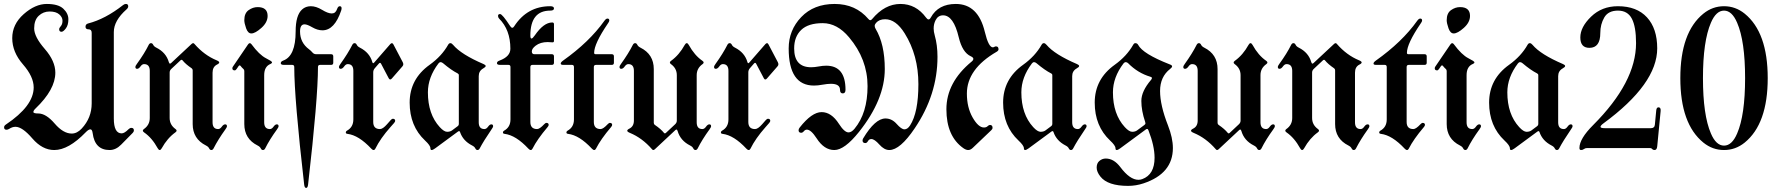

<svg xmlns="http://www.w3.org/2000/svg" viewBox="-39 -738 8872 957"><path d="M-18.6 -103.5Q-18.6 -111.3 -9.8 -117.2Q128.9 -210 128.9 -302.2Q128.9 -356 75.4 -417.2Q22 -478.5 22 -547.9Q22 -617.2 79.3 -667.7Q136.7 -718.3 194.1 -718.3Q251.5 -718.3 276.6 -694.6Q301.8 -670.9 301.8 -641.8Q301.8 -612.8 289.1 -596.2Q276.4 -579.6 267.6 -579.6Q255.9 -579.6 255.9 -592.3Q255.9 -598.6 264.2 -607.9Q272.5 -617.2 272.5 -634.8Q272.5 -652.3 256.1 -666.5Q239.7 -680.7 208.3 -680.7Q176.8 -680.7 154.1 -659.4Q131.3 -638.2 131.3 -596.4Q131.3 -554.7 184.1 -494.1Q236.8 -433.6 236.8 -376Q236.8 -291.5 137.7 -196.8Q127.4 -187 127.4 -179.7Q127.4 -172.4 151.9 -172.4Q190.4 -172.4 233.4 -122.3Q276.4 -72.3 318.4 -72.3Q345.2 -72.3 368.2 -97.2Q418 -150.4 418 -222.7V-574.2Q418 -591.8 402.6 -591.8Q387.2 -591.8 387.2 -604.7Q387.2 -617.7 400.4 -621.1Q485.8 -643.1 574.7 -712.9Q581.5 -718.3 588.4 -718.3Q600.1 -718.3 600.1 -706.5Q600.1 -698.7 591.8 -691.4Q528.3 -635.3 528.3 -578.1V-147.5Q528.3 -73.2 567.4 -73.2Q581.1 -73.2 601.6 -93.8Q608.4 -100.6 615.7 -100.6Q628.4 -100.6 628.4 -87.9Q628.4 -81.5 622.6 -75.7L564.9 -17.1Q538.6 9.8 507.3 9.8Q433.6 9.8 422.9 -74.2Q420.4 -93.3 411.4 -93.3Q402.3 -93.3 388.2 -78.6Q302.7 9.8 231.4 9.8Q171.9 9.8 122.1 -48.1Q72.3 -106 38.1 -106Q22.5 -106 6.8 -95.7Q0 -91.3 -6.8 -91.3Q-18.6 -91.3 -18.6 -103.5Z M635.7 -404.8Q635.7 -409.2 643.6 -419.9Q681.2 -471.7 702.1 -514.2Q706.5 -522.9 713.6 -522.9Q720.7 -522.9 724.6 -514.6Q728.5 -506.3 740.2 -500.5Q789.1 -476.1 802.7 -427.7Q805.2 -420.9 808.1 -420.9Q811 -420.9 814 -423.8L916 -519Q920.4 -522.9 923.8 -522.9Q927.2 -522.9 930.2 -519Q979 -462.9 1040.5 -437.5Q1053.7 -432.1 1053.7 -426.8Q1053.7 -421.4 1042.5 -416Q1020.5 -404.8 1020.5 -376V-128.4Q1020.5 -94.7 1048.3 -94.7Q1058.1 -94.7 1066.4 -106.4Q1074.7 -118.2 1083.5 -118.2Q1092.3 -118.2 1092.3 -108.4Q1092.3 -104 1084.5 -93.3Q1047.4 -41.5 1025.9 1Q1021.5 9.8 1014.4 9.8Q1007.3 9.8 1003.4 1.5Q999.5 -6.8 987.8 -12.7Q921.4 -45.9 921.4 -119.6V-387.2Q921.4 -394 916.5 -397.5Q886.2 -418 870.6 -437.5Q868.7 -439.9 866 -439.9Q863.3 -439.9 860.8 -437.5L814.9 -394.5Q806.6 -386.7 806.6 -376.5V-149.9Q806.6 -115.7 835.9 -94.7Q841.3 -90.8 841.3 -86.7Q841.3 -82.5 835 -78.1Q794.9 -49.3 767.1 1Q762.2 9.8 757.1 9.8Q752 9.8 747.1 1Q718.3 -51.3 679.2 -78.1Q672.9 -82.5 672.9 -86.7Q672.9 -90.8 678.2 -94.7Q707.5 -115.2 707.5 -149.9V-384.8Q707.5 -418.5 679.2 -418.5Q669.4 -418.5 661.1 -406.7Q652.8 -395 644.3 -395Q635.7 -395 635.7 -404.8Z M1119.1 0ZM1178.7 -637.2Q1178.7 -672.4 1200.2 -687.5Q1221.7 -702.6 1245.1 -702.6Q1294.9 -702.6 1294.9 -658.7Q1294.9 -626.5 1263.9 -598.9Q1232.9 -571.3 1213.9 -571.3Q1196.8 -571.3 1187.7 -596.9Q1178.7 -622.6 1178.7 -637.2ZM1119.1 -397.9Q1119.1 -401.9 1122.1 -406.2L1197.3 -516.6Q1201.7 -522.9 1206.1 -522.9Q1210.4 -522.9 1214.4 -517.6Q1253.4 -464.8 1286.6 -447.8Q1316.9 -432.6 1316.9 -427.5Q1316.9 -422.4 1309.6 -419.4Q1277.8 -406.7 1277.8 -363.3V-128.4Q1277.8 -94.7 1306.2 -94.7Q1315.9 -94.7 1324.2 -106.4Q1332.5 -118.2 1340.8 -118.2Q1349.6 -118.2 1349.6 -108.4Q1349.6 -104 1341.8 -93.3Q1304.2 -41.5 1283.2 1Q1278.8 9.8 1271.7 9.8Q1264.6 9.8 1260.7 1.5Q1256.8 -6.8 1245.1 -12.7Q1178.7 -45.9 1178.7 -119.6V-383.3Q1178.7 -390.1 1174.8 -393.6Q1166.5 -400.9 1160.2 -409.2Q1158.2 -412.1 1155.3 -412.1Q1152.8 -412.1 1149.9 -408.2L1140.6 -394.5Q1135.7 -387.2 1130.9 -387.2Q1119.1 -387.2 1119.1 -397.9Z M1372.6 -436Q1434.6 -458.5 1434.6 -581.1Q1434.6 -662.1 1466.8 -690.9Q1484.4 -707 1510.5 -707Q1536.6 -707 1566.2 -689Q1595.7 -670.9 1614.7 -670.9Q1633.8 -670.9 1641.1 -692.9Q1646 -707 1654.3 -707Q1663.6 -707 1663.6 -696.8Q1663.6 -691.4 1661.6 -685.5Q1628.4 -586.9 1568.4 -586.9Q1543.5 -586.9 1517.8 -601.8Q1492.2 -616.7 1479 -616.7Q1456.5 -616.7 1456.5 -581.1Q1456.5 -525.4 1501.5 -492.2Q1510.7 -485.4 1518.1 -476.6Q1525.4 -467.8 1537.1 -467.8H1611.3Q1622.1 -467.8 1622.1 -457V-425.3Q1622.1 -414.6 1611.3 -414.6H1556.2Q1545.9 -414.6 1545.9 -403.8Q1545.9 -248.5 1496.6 182.1Q1494.6 198.7 1486.8 198.7Q1479 198.7 1477.1 182.1Q1427.7 -248.5 1427.7 -403.8Q1427.7 -414.6 1417.5 -414.6H1376Q1360.4 -414.6 1360.4 -423.1Q1360.4 -431.6 1372.6 -436Z M1650.4 -404.8Q1650.4 -409.2 1658.2 -419.9Q1695.3 -471.7 1716.8 -514.2Q1721.2 -522.9 1728.3 -522.9Q1735.4 -522.9 1739.3 -514.6Q1743.2 -506.3 1754.9 -500.5Q1803.7 -475.6 1816.9 -428.2Q1818.4 -422.9 1820.8 -422.9Q1823.2 -422.9 1826.2 -426.3L1906.2 -518.1Q1910.6 -522.9 1914.6 -522.9Q1918.5 -522.9 1921.9 -516.6L1968.3 -428.2Q1971.2 -422.9 1971.2 -417.5Q1971.2 -412.1 1966.8 -407.2L1914.1 -346.7Q1909.7 -341.8 1905.8 -341.8Q1901.9 -341.8 1898.4 -348.1L1860.4 -420.4Q1857.9 -424.8 1855.2 -424.8Q1852.5 -424.8 1849.6 -421.4L1829.6 -398.4Q1821.3 -389.2 1821.3 -377.4V-129.9Q1821.3 -94.7 1855 -94.7Q1869.1 -94.7 1890.1 -118.7L1908.2 -139.2Q1914.1 -146 1919.4 -146Q1930.7 -146 1930.7 -135.3Q1930.7 -131.3 1924.8 -124.5L1906.7 -104Q1856.9 -47.9 1832 2.9Q1828.6 9.8 1823.2 9.8Q1817.9 9.8 1811.5 2.9Q1749 -64 1692.9 -70.8Q1684.6 -71.8 1684.6 -77.6Q1684.6 -83.5 1689.9 -86.4Q1722.2 -104 1722.2 -142.6V-384.8Q1722.2 -418.5 1694.3 -418.5Q1684.6 -418.5 1676.3 -406.7Q1668 -395 1659.2 -395Q1650.4 -395 1650.4 -404.8Z M2102.5 -415Q2162.6 -458 2194.8 -515.1Q2199.2 -522.9 2205.8 -522.9Q2212.4 -522.9 2219.2 -514.6Q2259.8 -466.3 2371.6 -418.5Q2381.8 -414.1 2381.8 -408.9Q2381.8 -403.8 2369.6 -397Q2347.2 -384.3 2347.2 -358.4V-128.4Q2347.2 -94.7 2375.5 -94.7Q2385.3 -94.7 2393.6 -106.4Q2401.9 -118.2 2410.2 -118.2Q2418.9 -118.2 2418.9 -108.4Q2418.9 -104 2411.1 -93.3Q2371.1 -34.7 2352.5 1Q2348.1 9.8 2341.1 9.8Q2334 9.8 2330.1 1.5Q2326.2 -6.8 2314.5 -12.7Q2268.6 -36.1 2253.9 -80.1Q2252.4 -84.5 2249.5 -84.5Q2246.6 -84.5 2242.7 -81.5L2129.9 1.5Q2118.7 9.8 2112.5 9.8Q2106.4 9.8 2106.4 1Q2106.4 -12.7 2079.6 -37.6Q2002.9 -109.4 2002.9 -226.6Q2002.9 -343.8 2102.5 -415ZM2093.8 -277.8Q2093.8 -168.9 2152.8 -104.5Q2174.3 -81.1 2189.5 -81.1Q2204.6 -81.1 2213.9 -87.9L2242.7 -109.4Q2248 -113.3 2248 -119.6V-363.3Q2248 -369.1 2242.2 -372.1Q2210.4 -388.2 2169.4 -422.9Q2163.1 -428.2 2157.2 -428.2Q2151.4 -428.2 2146.5 -421.9Q2093.8 -352.5 2093.8 -277.8Z M2450.7 -436Q2504.9 -456.1 2504.9 -495.1Q2504.9 -589.4 2448.7 -645.5Q2443.4 -650.9 2443.4 -658.7Q2443.4 -668 2453.6 -668Q2464.8 -668 2503.9 -607.9Q2509.3 -599.6 2514.4 -599.6Q2519.5 -599.6 2523.9 -606.9Q2588.9 -707 2703.6 -707Q2722.2 -707 2722.2 -696Q2722.2 -685.1 2703.6 -685.1Q2604.5 -685.1 2604.5 -561Q2604.5 -545.9 2610.1 -545.9Q2615.7 -545.9 2626.5 -561.5Q2670.9 -626 2713.4 -626Q2722.2 -626 2722.2 -617.7V-534.2Q2722.2 -526.9 2715.3 -526.9Q2708.5 -526.9 2703.1 -527.6Q2697.8 -528.3 2690.9 -528.3Q2654.3 -528.3 2630.9 -510.3Q2611.8 -495.6 2611.8 -481.7Q2611.8 -467.8 2624.5 -467.8H2711.4Q2722.2 -467.8 2722.2 -457V-425.3Q2722.2 -414.6 2711.4 -414.6H2615.2Q2604.5 -414.6 2604.5 -403.8V-129.9Q2604.5 -94.7 2638.2 -94.7Q2650.9 -94.7 2673.3 -118.7Q2679.7 -125.5 2684.6 -125.5Q2695.8 -125.5 2695.8 -115.2Q2695.8 -110.8 2689.9 -104Q2639.2 -44.4 2615.2 2.9Q2611.8 9.8 2606.4 9.8Q2601.1 9.8 2594.7 2.9Q2532.2 -64 2476.1 -70.8Q2467.8 -71.8 2467.8 -77.6Q2467.8 -83.5 2473.1 -86.4Q2505.4 -104 2505.4 -142.6V-403.8Q2505.4 -414.6 2495.6 -414.6H2453.6Q2438 -414.6 2438 -423.1Q2438 -431.6 2450.7 -436Z M2767.6 -436Q2898.4 -528.8 2973.1 -633.8Q2981.4 -645.5 2988.8 -645.5Q2998 -645.5 2998 -635.7Q2998 -630.4 2990.7 -620.6Q2922.4 -520 2922.4 -474.6Q2922.4 -467.8 2929.7 -467.8H3010.3Q3021 -467.8 3021 -457V-425.3Q3021 -414.6 3010.3 -414.6H2931.6Q2920.9 -414.6 2920.9 -403.8V-129.9Q2920.9 -94.7 2954.6 -94.7Q2967.3 -94.7 2989.7 -118.7Q2996.1 -125.5 3001 -125.5Q3012.2 -125.5 3012.2 -115.2Q3012.2 -110.8 3006.3 -104Q2955.6 -44.4 2931.6 2.9Q2928.2 9.8 2922.9 9.8Q2917.5 9.8 2911.1 2.9Q2848.6 -64 2792.5 -70.8Q2784.2 -71.8 2784.2 -77.6Q2784.2 -83.5 2789.6 -86.4Q2821.8 -104 2821.8 -142.6V-403.8Q2821.8 -414.6 2812 -414.6H2768.6Q2755.9 -414.6 2755.9 -421.1Q2755.9 -427.7 2767.6 -436Z M3048.8 0ZM3505.4 -108.4Q3505.4 -104 3497.6 -93.3Q3460 -41.5 3439 1Q3434.6 9.8 3427.5 9.8Q3420.4 9.8 3416.5 1.5Q3412.6 -6.8 3400.9 -12.7Q3352.1 -37.1 3338.4 -85.4Q3335.9 -92.3 3333 -92.3Q3330.1 -92.3 3327.1 -89.4L3225.1 5.9Q3220.7 9.8 3217.3 9.8Q3213.9 9.8 3210.9 5.9Q3162.1 -50.3 3100.6 -75.7Q3087.4 -81.1 3087.4 -86.4Q3087.4 -91.8 3098.6 -97.2Q3120.6 -108.4 3120.6 -137.2V-384.8Q3120.6 -418.5 3092.8 -418.5Q3083 -418.5 3074.7 -406.7Q3066.4 -395 3057.6 -395Q3048.8 -395 3048.8 -404.8Q3048.8 -409.2 3056.6 -419.9Q3093.8 -471.7 3115.2 -514.2Q3119.6 -522.9 3126.7 -522.9Q3133.8 -522.9 3137.7 -514.6Q3141.6 -506.3 3153.3 -500.5Q3219.7 -467.3 3219.7 -393.6V-126Q3219.7 -119.1 3224.6 -115.7Q3254.9 -95.2 3270.5 -75.7Q3272.5 -73.2 3275.1 -73.2Q3277.8 -73.2 3280.3 -75.7L3326.2 -118.7Q3334.5 -126.5 3334.5 -136.7V-363.3Q3334.5 -397.5 3305.2 -418.5Q3299.8 -422.4 3299.8 -426.5Q3299.8 -430.7 3306.2 -435.1Q3346.2 -463.9 3374 -514.2Q3378.9 -522.9 3384 -522.9Q3389.2 -522.9 3394 -514.2Q3422.9 -461.9 3461.9 -435.1Q3468.3 -430.7 3468.3 -426.5Q3468.3 -422.4 3462.9 -418.5Q3433.6 -397.9 3433.6 -363.3V-128.4Q3433.6 -94.7 3461.9 -94.7Q3471.7 -94.7 3480 -106.4Q3488.3 -118.2 3496.8 -118.2Q3505.4 -118.2 3505.4 -108.4Z M3520 -404.8Q3520 -409.2 3527.8 -419.9Q3564.9 -471.7 3586.4 -514.2Q3590.8 -522.9 3597.9 -522.9Q3605 -522.9 3608.9 -514.6Q3612.8 -506.3 3624.5 -500.5Q3673.3 -475.6 3686.5 -428.2Q3688 -422.9 3690.4 -422.9Q3692.9 -422.9 3695.8 -426.3L3775.9 -518.1Q3780.3 -522.9 3784.2 -522.9Q3788.1 -522.9 3791.5 -516.6L3837.9 -428.2Q3840.8 -422.9 3840.8 -417.5Q3840.8 -412.1 3836.4 -407.2L3783.7 -346.7Q3779.3 -341.8 3775.4 -341.8Q3771.5 -341.8 3768.1 -348.1L3730 -420.4Q3727.5 -424.8 3724.9 -424.8Q3722.2 -424.8 3719.2 -421.4L3699.2 -398.4Q3690.9 -389.2 3690.9 -377.4V-129.9Q3690.9 -94.7 3724.6 -94.7Q3738.8 -94.7 3759.8 -118.7L3777.8 -139.2Q3783.7 -146 3789.1 -146Q3800.3 -146 3800.3 -135.3Q3800.3 -131.3 3794.4 -124.5L3776.4 -104Q3726.6 -47.9 3701.7 2.9Q3698.2 9.8 3692.9 9.8Q3687.5 9.8 3681.2 2.9Q3618.7 -64 3562.5 -70.8Q3554.2 -71.8 3554.2 -77.6Q3554.2 -83.5 3559.6 -86.4Q3591.8 -104 3591.8 -142.6V-384.8Q3591.8 -418.5 3564 -418.5Q3554.2 -418.5 3545.9 -406.7Q3537.6 -395 3528.8 -395Q3520 -395 3520 -404.8Z M3892.1 -496.6Q3892.1 -587.4 3954.6 -652.8Q4017.1 -718.3 4121.3 -718.3Q4225.6 -718.3 4289.6 -643.1Q4294.4 -637.2 4298.8 -637.2Q4303.2 -637.2 4308.1 -643.1Q4371.1 -718.3 4449 -718.3Q4526.9 -718.3 4576.7 -650.4Q4583.5 -641.1 4589.4 -641.1Q4595.2 -641.1 4600.6 -650.9Q4637.7 -718.3 4725.1 -718.3Q4836.4 -718.3 4869.6 -579.6Q4888.2 -502 4909.7 -502Q4913.1 -502 4917.2 -504.4Q4921.4 -506.8 4925.3 -506.8Q4938 -506.8 4938 -492.2Q4938 -485.4 4928.7 -480Q4780.3 -394 4780.3 -271.5Q4780.3 -202.6 4808.8 -152.6Q4837.4 -102.5 4865.2 -102.5Q4877 -102.5 4883.5 -108.9Q4890.1 -115.2 4895 -115.2Q4908.2 -115.2 4908.2 -101.1Q4908.2 -94.7 4902.3 -89.4L4809.6 -1Q4798.3 9.8 4787.1 9.8Q4775.9 9.8 4762.7 0.5Q4678.2 -59.1 4678.2 -193.4Q4678.2 -327.6 4804.2 -431.2Q4812.5 -438 4812.5 -444.8Q4812.5 -451.7 4799.8 -457.5Q4757.8 -476.6 4739.7 -552.2Q4713.9 -661.6 4661.6 -661.6Q4636.7 -661.6 4624.5 -637.7Q4614.7 -618.7 4614.7 -596.2Q4614.7 -580.1 4620.1 -561.5Q4633.8 -513.2 4633.8 -454.6Q4633.8 -266.1 4520 -98.1Q4447.3 9.8 4393.6 9.8Q4368.2 9.8 4344 -17.6Q4319.8 -44.9 4304.2 -44.9Q4293 -44.9 4287.4 -34.9Q4281.7 -24.9 4274.4 -24.9Q4260.3 -24.9 4260.3 -37.6Q4260.3 -43 4263.2 -47.9Q4322.8 -147.5 4374.5 -147.5Q4406.2 -147.5 4430.2 -120.4Q4454.1 -93.3 4469.2 -93.3Q4484.4 -93.3 4497.1 -112.8Q4538.6 -176.8 4538.6 -318.8Q4538.6 -462.4 4470.2 -571.8Q4426.3 -642.1 4373 -642.1Q4343.3 -642.1 4327.6 -624Q4320.8 -616.2 4320.8 -609.1Q4320.8 -602.1 4325.2 -594.7Q4371.1 -518.1 4371.1 -394Q4371.1 -241.7 4242.2 -80.1Q4170.4 9.8 4119.6 9.8Q4068.8 9.8 4031.2 -48.8Q4003.4 -91.8 3982.9 -91.8Q3974.1 -91.8 3967.8 -84Q3961.4 -76.2 3954.6 -76.2Q3941.4 -76.2 3941.4 -88.9Q3941.4 -95.2 3946.8 -102.1Q4007.3 -179.2 4056.2 -179.2Q4105 -179.2 4142.6 -120.6Q4169.9 -78.1 4190.4 -78.1Q4205.1 -78.1 4220.2 -96.2Q4285.2 -174.3 4285.2 -308.6Q4285.2 -442.9 4192.9 -552.2Q4133.8 -622.6 4061.8 -622.6Q3989.7 -622.6 3954.6 -588.9Q3919.4 -555.2 3919.4 -496.6Q3919.4 -402.8 4003.9 -402.8Q4021 -402.8 4041.5 -406.7Q4062 -410.6 4079.1 -410.6Q4175.3 -410.6 4175.3 -290.5Q4175.3 -272.5 4161.6 -272.5Q4147.9 -272.5 4147.9 -290.5Q4147.9 -320.3 4102.5 -320.3Q4085 -320.3 4061 -315.9Q4037.1 -311.5 4018.1 -311.5Q3892.1 -311.5 3892.1 -496.6Z M5060.5 -415Q5120.6 -458 5152.8 -515.1Q5157.2 -522.9 5163.8 -522.9Q5170.4 -522.9 5177.2 -514.6Q5217.8 -466.3 5329.6 -418.5Q5339.8 -414.1 5339.8 -408.9Q5339.8 -403.8 5327.6 -397Q5305.2 -384.3 5305.2 -358.4V-128.4Q5305.2 -94.7 5333.5 -94.7Q5343.3 -94.7 5351.6 -106.4Q5359.9 -118.2 5368.2 -118.2Q5377 -118.2 5377 -108.4Q5377 -104 5369.1 -93.3Q5329.1 -34.7 5310.5 1Q5306.2 9.8 5299.1 9.8Q5292 9.8 5288.1 1.5Q5284.2 -6.8 5272.5 -12.7Q5226.6 -36.1 5211.9 -80.1Q5210.4 -84.5 5207.5 -84.5Q5204.6 -84.5 5200.7 -81.5L5087.9 1.5Q5076.7 9.8 5070.6 9.8Q5064.5 9.8 5064.5 1Q5064.5 -12.7 5037.6 -37.6Q4960.9 -109.4 4960.9 -226.6Q4960.9 -343.8 5060.5 -415ZM5051.8 -277.8Q5051.8 -168.9 5110.8 -104.5Q5132.3 -81.1 5147.5 -81.1Q5162.6 -81.1 5171.9 -87.9L5200.7 -109.4Q5206.1 -113.3 5206.1 -119.6V-363.3Q5206.1 -369.1 5200.2 -372.1Q5168.5 -388.2 5127.4 -422.9Q5121.1 -428.2 5115.2 -428.2Q5109.4 -428.2 5104.5 -421.9Q5051.8 -352.5 5051.8 -277.8Z M5517.1 -415Q5577.1 -458 5609.4 -515.1Q5613.8 -522.9 5619.6 -522.9Q5629.4 -522.9 5633.8 -514.6Q5657.2 -469.7 5790.5 -417.5Q5803.2 -413.1 5803.2 -407.5Q5803.2 -401.9 5793.5 -394.5Q5743.2 -355.5 5743.2 -284.4Q5743.2 -213.4 5782.7 -112.8Q5807.1 -50.3 5807.1 0Q5807.1 127 5661.1 175.8Q5623 188.5 5584 188.5Q5482.4 188.5 5445.8 142.1Q5427.2 118.7 5427.2 97.4Q5427.2 76.2 5439.9 64.9Q5454.1 52.2 5472.7 52.2Q5513.2 52.2 5545.4 95.2Q5592.8 158.2 5635.3 158.2Q5645 158.2 5654.3 154.8Q5715.8 132.3 5715.8 48.3Q5715.8 -10.7 5685.1 -88.9Q5682.6 -95.2 5679 -95.2Q5675.3 -95.2 5672.4 -92.8L5544.4 1.5Q5533.2 9.8 5527.1 9.8Q5521 9.8 5521 1Q5521 -12.7 5494.1 -37.6Q5417.5 -109.4 5417.5 -226.6Q5417.5 -343.8 5517.1 -415ZM5508.3 -277.8Q5508.3 -168.9 5567.4 -104.5Q5588.9 -81.1 5604 -81.1Q5619.1 -81.1 5628.4 -87.9L5664.6 -114.7Q5670.4 -119.1 5670.4 -122.8Q5670.4 -126.5 5668.9 -130.4Q5649.9 -186.5 5649.9 -234.9Q5649.9 -283.2 5698.2 -339.8Q5702.6 -344.7 5702.6 -349.1Q5702.6 -353.5 5694.8 -355.5Q5632.3 -374 5584 -422.9Q5578.6 -428.2 5572.3 -428.2Q5565.9 -428.2 5561 -421.9Q5508.3 -352.5 5508.3 -277.8Z M5858.9 0ZM6315.4 -108.4Q6315.4 -104 6307.6 -93.3Q6270 -41.5 6249 1Q6244.6 9.8 6237.5 9.8Q6230.5 9.8 6226.6 1.5Q6222.7 -6.8 6210.9 -12.7Q6162.1 -37.1 6148.4 -85.4Q6146 -92.3 6143.1 -92.3Q6140.1 -92.3 6137.2 -89.4L6035.2 5.9Q6030.8 9.8 6027.3 9.8Q6023.9 9.8 6021 5.9Q5972.2 -50.3 5910.6 -75.7Q5897.5 -81.1 5897.5 -86.4Q5897.5 -91.8 5908.7 -97.2Q5930.7 -108.4 5930.7 -137.2V-384.8Q5930.7 -418.5 5902.8 -418.5Q5893.1 -418.5 5884.8 -406.7Q5876.5 -395 5867.7 -395Q5858.9 -395 5858.9 -404.8Q5858.9 -409.2 5866.7 -419.9Q5903.8 -471.7 5925.3 -514.2Q5929.7 -522.9 5936.8 -522.9Q5943.8 -522.9 5947.8 -514.6Q5951.7 -506.3 5963.4 -500.5Q6029.8 -467.3 6029.8 -393.6V-126Q6029.8 -119.1 6034.7 -115.7Q6064.9 -95.2 6080.6 -75.7Q6082.5 -73.2 6085.2 -73.2Q6087.9 -73.2 6090.3 -75.7L6136.2 -118.7Q6144.5 -126.5 6144.5 -136.7V-363.3Q6144.5 -397.5 6115.2 -418.5Q6109.9 -422.4 6109.9 -426.5Q6109.9 -430.7 6116.2 -435.1Q6156.2 -463.9 6184.1 -514.2Q6189 -522.9 6194.1 -522.9Q6199.2 -522.9 6204.1 -514.2Q6232.9 -461.9 6272 -435.1Q6278.3 -430.7 6278.3 -426.5Q6278.3 -422.4 6272.9 -418.5Q6243.7 -397.9 6243.7 -363.3V-128.4Q6243.7 -94.7 6272 -94.7Q6281.7 -94.7 6290 -106.4Q6298.3 -118.2 6306.9 -118.2Q6315.4 -118.2 6315.4 -108.4Z M6330.1 -404.8Q6330.1 -409.2 6337.9 -419.9Q6375.5 -471.7 6396.5 -514.2Q6400.9 -522.9 6408 -522.9Q6415 -522.9 6418.9 -514.6Q6422.9 -506.3 6434.6 -500.5Q6483.4 -476.1 6497.1 -427.7Q6499.5 -420.9 6502.4 -420.9Q6505.4 -420.9 6508.3 -423.8L6610.4 -519Q6614.7 -522.9 6618.2 -522.9Q6621.6 -522.9 6624.5 -519Q6673.3 -462.9 6734.9 -437.5Q6748 -432.1 6748 -426.8Q6748 -421.4 6736.8 -416Q6714.8 -404.8 6714.8 -376V-128.4Q6714.8 -94.7 6742.7 -94.7Q6752.4 -94.7 6760.7 -106.4Q6769 -118.2 6777.8 -118.2Q6786.6 -118.2 6786.6 -108.4Q6786.6 -104 6778.8 -93.3Q6741.7 -41.5 6720.2 1Q6715.8 9.8 6708.7 9.8Q6701.7 9.8 6697.8 1.5Q6693.8 -6.8 6682.1 -12.7Q6615.7 -45.9 6615.7 -119.6V-387.2Q6615.7 -394 6610.8 -397.5Q6580.6 -418 6564.9 -437.5Q6563 -439.9 6560.3 -439.9Q6557.6 -439.9 6555.2 -437.5L6509.3 -394.5Q6501 -386.7 6501 -376.5V-149.9Q6501 -115.7 6530.3 -94.7Q6535.6 -90.8 6535.6 -86.7Q6535.6 -82.5 6529.3 -78.1Q6489.3 -49.3 6461.4 1Q6456.5 9.8 6451.4 9.8Q6446.3 9.8 6441.4 1Q6412.6 -51.3 6373.5 -78.1Q6367.2 -82.5 6367.2 -86.7Q6367.2 -90.8 6372.6 -94.7Q6401.9 -115.2 6401.9 -149.9V-384.8Q6401.9 -418.5 6373.5 -418.5Q6363.8 -418.5 6355.5 -406.7Q6347.2 -395 6338.6 -395Q6330.1 -395 6330.1 -404.8Z M6818.8 -436Q6949.7 -528.8 7024.4 -633.8Q7032.7 -645.5 7040 -645.5Q7049.3 -645.5 7049.3 -635.7Q7049.3 -630.4 7042 -620.6Q6973.6 -520 6973.6 -474.6Q6973.6 -467.8 6981 -467.8H7061.5Q7072.3 -467.8 7072.3 -457V-425.3Q7072.3 -414.6 7061.5 -414.6H6982.9Q6972.2 -414.6 6972.2 -403.8V-129.9Q6972.2 -94.7 7005.9 -94.7Q7018.6 -94.7 7041 -118.7Q7047.4 -125.5 7052.2 -125.5Q7063.5 -125.5 7063.5 -115.2Q7063.5 -110.8 7057.6 -104Q7006.8 -44.4 6982.9 2.9Q6979.5 9.8 6974.1 9.8Q6968.8 9.8 6962.4 2.9Q6899.9 -64 6843.8 -70.8Q6835.4 -71.8 6835.4 -77.6Q6835.4 -83.5 6840.8 -86.4Q6873 -104 6873 -142.6V-403.8Q6873 -414.6 6863.3 -414.6H6819.8Q6807.1 -414.6 6807.1 -421.1Q6807.1 -427.7 6818.8 -436Z M7112.3 0ZM7171.9 -637.2Q7171.9 -672.4 7193.4 -687.5Q7214.8 -702.6 7238.3 -702.6Q7288.1 -702.6 7288.1 -658.7Q7288.1 -626.5 7257.1 -598.9Q7226.1 -571.3 7207 -571.3Q7189.9 -571.3 7180.9 -596.9Q7171.9 -622.6 7171.9 -637.2ZM7112.3 -397.9Q7112.3 -401.9 7115.2 -406.2L7190.4 -516.6Q7194.8 -522.9 7199.2 -522.9Q7203.6 -522.9 7207.5 -517.6Q7246.6 -464.8 7279.8 -447.8Q7310.1 -432.6 7310.1 -427.5Q7310.1 -422.4 7302.7 -419.4Q7271 -406.7 7271 -363.3V-128.4Q7271 -94.7 7299.3 -94.7Q7309.1 -94.7 7317.4 -106.4Q7325.7 -118.2 7334 -118.2Q7342.8 -118.2 7342.8 -108.4Q7342.8 -104 7335 -93.3Q7297.4 -41.5 7276.4 1Q7272 9.8 7264.9 9.8Q7257.8 9.8 7253.9 1.5Q7250 -6.8 7238.3 -12.7Q7171.9 -45.9 7171.9 -119.6V-383.3Q7171.9 -390.1 7168 -393.6Q7159.7 -400.9 7153.3 -409.2Q7151.4 -412.1 7148.4 -412.1Q7146 -412.1 7143.1 -408.2L7133.8 -394.5Q7128.9 -387.2 7124 -387.2Q7112.3 -387.2 7112.3 -397.9Z M7482.9 -415Q7543 -458 7575.2 -515.1Q7579.6 -522.9 7586.2 -522.9Q7592.8 -522.9 7599.6 -514.6Q7640.1 -466.3 7752 -418.5Q7762.2 -414.1 7762.2 -408.9Q7762.2 -403.8 7750 -397Q7727.5 -384.3 7727.5 -358.4V-128.4Q7727.5 -94.7 7755.9 -94.7Q7765.6 -94.7 7773.9 -106.4Q7782.2 -118.2 7790.5 -118.2Q7799.3 -118.2 7799.3 -108.4Q7799.3 -104 7791.5 -93.3Q7751.5 -34.7 7732.9 1Q7728.5 9.8 7721.4 9.8Q7714.4 9.8 7710.4 1.5Q7706.5 -6.8 7694.8 -12.7Q7648.9 -36.1 7634.3 -80.1Q7632.8 -84.5 7629.9 -84.5Q7627 -84.5 7623 -81.5L7510.3 1.5Q7499 9.8 7492.9 9.8Q7486.8 9.8 7486.8 1Q7486.8 -12.7 7460 -37.6Q7383.3 -109.4 7383.3 -226.6Q7383.3 -343.8 7482.9 -415ZM7474.1 -277.8Q7474.1 -168.9 7533.2 -104.5Q7554.7 -81.1 7569.8 -81.1Q7585 -81.1 7594.2 -87.9L7623 -109.4Q7628.4 -113.3 7628.4 -119.6V-363.3Q7628.4 -369.1 7622.6 -372.1Q7590.8 -388.2 7549.8 -422.9Q7543.5 -428.2 7537.6 -428.2Q7531.7 -428.2 7526.9 -421.9Q7474.1 -352.5 7474.1 -277.8Z M7833.5 -0.5Q7833.5 -46.4 7901.9 -114.7Q8115.7 -328.6 8115.7 -522.9Q8115.7 -605 8094.7 -645Q8073.7 -685.1 8025.4 -685.1Q7977.1 -685.1 7957.3 -650.9Q7937.5 -616.7 7937.5 -573.7Q7937.5 -499.5 7883.3 -499.5Q7837.9 -499.5 7837.9 -551.3Q7837.9 -603 7891.6 -655Q7945.3 -707 8025.4 -707Q8119.1 -707 8170.2 -651.4Q8221.2 -595.7 8221.2 -497.1Q8221.2 -319.8 7953.1 -123Q7938.5 -112.3 7938.5 -105.7Q7938.5 -99.1 7960.4 -99.1H8189.9Q8208 -99.1 8209.5 -116.7L8216.3 -187.5Q8217.8 -203.1 8227.5 -203.1Q8239.7 -203.1 8238.3 -185.1L8221.2 -8.3Q8219.2 9.8 8208 9.8Q8200.2 9.8 8196.3 4.9Q8192.4 0 8186 0H7871.1Q7862.3 0 7856 4.9Q7849.6 9.8 7841.6 9.8Q7833.5 9.8 7833.5 -0.5Z M8451.2 -669.9Q8497.1 -707 8554.2 -707Q8611.3 -707 8657.2 -669.9Q8772 -576.7 8772 -348.6Q8772 -120.6 8657.2 -27.3Q8611.3 9.8 8554.2 9.8Q8497.1 9.8 8451.2 -27.3Q8336.4 -120.6 8336.4 -348.6Q8336.4 -576.7 8451.2 -669.9ZM8488.8 -72.8Q8514.6 -12.2 8554.2 -12.2Q8593.8 -12.2 8619.6 -72.8Q8659.2 -164.6 8659.2 -348.6Q8659.2 -532.7 8619.6 -624.5Q8593.8 -685.1 8554.2 -685.1Q8514.6 -685.1 8488.8 -624.5Q8449.2 -532.7 8449.2 -348.6Q8449.2 -164.6 8488.8 -72.8Z"/></svg>

Font: UnifrakturMaguntia20
Style: Book
Weight: 400
Designer: j. 'mach' wust, Gerrit Ansmann, Georg Duffner, based on a font by Peter Wiegel, original typeface by Carl Albert Fahrenw
Version: Version 2017-03-19